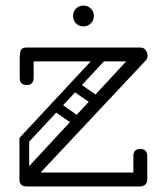

<svg xmlns="http://www.w3.org/2000/svg" viewBox="-20 -671 600 691"><path d="M76 0Q62 0 56 -7Q50 -14 50 -23Q50 -36 59 -45L434 -450H101V-391Q101 -365 76 -365Q51 -365 51 -391V-467Q51 -475 54 -487.5Q57 -500 76 -500H484Q498 -500 504.5 -490.5Q511 -481 511 -471Q511 -460 505 -454L126 -50H460V-109Q460 -135 485 -135Q510 -135 510 -109V-25Q510 -13 502.5 -6.5Q495 0 484 0ZM57 -157Q51 -163 50 -168.5Q49 -174 56 -181L327 -472Q338 -484 351 -473Q364 -461 353 -449L82 -158Q78 -153 71 -152Q64 -151 57 -157ZM68 -184Q85 -184 85 -167V-24Q85 -5 68 -5Q50 -5 50 -23V-166Q50 -184 68 -184ZM176 -270Q162 -281 171 -295Q175 -300 181.5 -302.5Q188 -305 196 -300L273 -246Q287 -235 278 -222Q273 -215 267 -213Q261 -211 253 -217ZM245 -342Q231 -353 240 -367Q244 -372 250.5 -374.5Q257 -377 265 -372L342 -318Q356 -307 347 -294Q342 -287 336 -285Q330 -283 322 -289ZM280 -576Q264 -576 253.5 -587Q243 -598 243 -614Q243 -629 253.5 -640Q264 -651 280 -651Q296 -651 307 -640Q318 -629 318 -614Q318 -598 307 -587Q296 -576 280 -576Z"/></svg>

Font: Nsibidi Libre Uzo
Style: Regular
Weight: 400
Designer: Oluwaseun Badejo
Version: Version 1.021